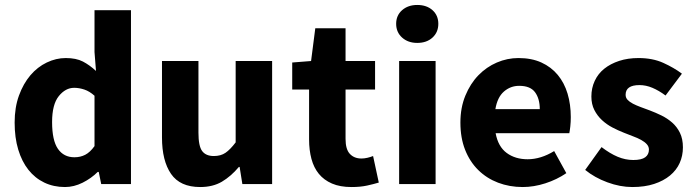

<svg xmlns="http://www.w3.org/2000/svg" viewBox="-20 -742 2801 774"><path d="M242 12Q196 12 158.5 -6Q121 -24 94.5 -57.5Q68 -91 53.5 -139Q39 -187 39 -248Q39 -309 56.5 -357Q74 -405 102.5 -438.5Q131 -472 168.5 -490Q206 -508 245 -508Q287 -508 314 -494Q341 -480 367 -456L361 -532V-701H508V0H388L378 -49H374Q348 -23 313 -5.5Q278 12 242 12ZM280 -108Q304 -108 323.5 -118Q343 -128 361 -153V-356Q341 -374 320 -381Q299 -388 279 -388Q244 -388 217 -354.5Q190 -321 190 -250Q190 -176 213.5 -142Q237 -108 280 -108Z M787 12Q706 12 669.5 -41Q633 -94 633 -188V-496H780V-207Q780 -153 795 -133Q810 -113 842 -113Q870 -113 889 -126Q908 -139 930 -168V-496H1077V0H957L946 -69H943Q911 -31 874.5 -9.5Q838 12 787 12Z M1397 12Q1351 12 1318.5 -2Q1286 -16 1265.5 -41Q1245 -66 1235.5 -101.5Q1226 -137 1226 -180V-381H1158V-490L1234 -496L1251 -628H1373V-496H1492V-381H1373V-182Q1373 -140 1390.5 -121.5Q1408 -103 1437 -103Q1449 -103 1461.5 -106Q1474 -109 1484 -113L1507 -6Q1487 0 1460 6Q1433 12 1397 12Z M1589 0V-496H1736V0ZM1662 -569Q1625 -569 1601 -590.5Q1577 -612 1577 -646Q1577 -680 1601 -701Q1625 -722 1662 -722Q1700 -722 1723.5 -701Q1747 -680 1747 -646Q1747 -612 1723.5 -590.5Q1700 -569 1662 -569Z M2087 12Q2034 12 1988 -5.5Q1942 -23 1908 -56.5Q1874 -90 1855 -138Q1836 -186 1836 -248Q1836 -308 1856 -356.5Q1876 -405 1908.5 -438.5Q1941 -472 1983 -490Q2025 -508 2070 -508Q2123 -508 2162.5 -490Q2202 -472 2228.5 -440Q2255 -408 2268 -364.5Q2281 -321 2281 -270Q2281 -250 2279 -232Q2277 -214 2275 -205H1978Q1988 -151 2022.5 -125.5Q2057 -100 2107 -100Q2160 -100 2214 -133L2263 -44Q2225 -18 2178.5 -3Q2132 12 2087 12ZM1977 -302H2156Q2156 -344 2137 -370Q2118 -396 2073 -396Q2038 -396 2011.5 -373Q1985 -350 1977 -302Z M2529 12Q2480 12 2428.5 -7Q2377 -26 2339 -57L2405 -149Q2439 -123 2470 -110Q2501 -97 2533 -97Q2566 -97 2581 -108Q2596 -119 2596 -139Q2596 -151 2587.5 -160.5Q2579 -170 2564.5 -178Q2550 -186 2532 -192.5Q2514 -199 2495 -207Q2472 -216 2449 -228Q2426 -240 2407 -257.5Q2388 -275 2376 -298.5Q2364 -322 2364 -353Q2364 -387 2377.5 -416Q2391 -445 2416 -465Q2441 -485 2476 -496.5Q2511 -508 2554 -508Q2611 -508 2654 -488.5Q2697 -469 2729 -445L2663 -357Q2636 -377 2610 -388Q2584 -399 2558 -399Q2502 -399 2502 -360Q2502 -348 2510 -339.5Q2518 -331 2531.5 -324Q2545 -317 2562.5 -310.5Q2580 -304 2599 -297Q2623 -288 2646.5 -276.5Q2670 -265 2689.5 -248Q2709 -231 2721 -206.5Q2733 -182 2733 -148Q2733 -114 2720 -85Q2707 -56 2681 -34.5Q2655 -13 2617 -0.5Q2579 12 2529 12Z"/></svg>

Font: TT Toshiba Sans
Style: Bold
Weight: 700
Designer: Paul D. Hunt
Foundry: Toshiba Corporation
Version: Version 2.020;PS 2.000;hotconv 1.0.86;makeotf.lib2.5.63406